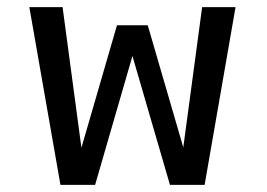

<svg xmlns="http://www.w3.org/2000/svg" viewBox="-20 -520 750 540"><path d="M247.5 0H150L62.5 -500H156L209 -104.5L309 -449H395.5L495.5 -105.5L548.5 -500H642.5L555.5 0H458L352.5 -362.5Z"/></svg>

Font: League Mono
Style: Regular
Weight: 400
Width: 6
Designer: Tyler Finck
Foundry: The League of Moveable Type / Tyler Finck
Version: Version 2.300;RELEASE